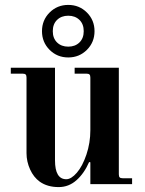

<svg xmlns="http://www.w3.org/2000/svg" viewBox="-20 -750 590 782"><path d="M24 -450V-474H204V-97Q204 -20 250 -20Q270 -20 293 -46.5Q316 -73 332 -120.5Q348 -168 348 -220V-434Q348 -443 344.5 -446.5Q341 -450 332 -450H284V-474H464V-40Q464 -31 467.5 -27.5Q471 -24 480 -24H518V0H348V-89L343 -90Q323 -44 291.5 -16Q260 12 219 12Q173 12 142 -10Q117 -28 102.5 -60Q88 -92 88 -126V-434Q88 -443 84.5 -446.5Q81 -450 72 -450ZM182 -547Q151 -578 151 -623Q151 -668 182 -699Q213 -730 258 -730Q303 -730 334 -699Q365 -668 365 -623Q365 -578 334 -547Q303 -516 258 -516Q213 -516 182 -547ZM212.5 -669Q195 -652 195 -623Q195 -594 212.5 -577Q230 -560 258 -560Q286 -560 303.5 -577Q321 -594 321 -623Q321 -652 303.5 -669Q286 -686 258 -686Q230 -686 212.5 -669Z"/></svg>

Font: Old Standard TT
Style: Bold
Weight: 700
Designer: Alexey Kryukov <alexios@thessalonica.org.ru>
Version: Version 2.2